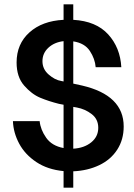

<svg xmlns="http://www.w3.org/2000/svg" viewBox="-20 -786 622 891"><path d="M40 -224H164Q168 -184 194.5 -146.5Q221 -109 275 -99V-300L254 -304Q206 -316 166.5 -332.5Q127 -349 92 -389Q57 -429 57 -496Q57 -582 116.5 -635.5Q176 -689 275 -694V-766H320V-694Q426 -688 482 -626.5Q538 -565 543 -474H424Q421 -513 397 -549.5Q373 -586 320 -594V-398L361 -389Q554 -344 554 -199Q554 -138 524 -91.5Q494 -45 440.5 -19.5Q387 6 320 9V85H275V8Q201 1 148.5 -34Q96 -69 69 -119.5Q42 -170 40 -224ZM320 -96Q371 -99 403.5 -125.5Q436 -152 436 -193Q436 -233 405.5 -256.5Q375 -280 337 -287L320 -290ZM206 -440Q234 -415 265 -410L275 -408V-595Q232 -590 204.5 -564.5Q177 -539 177 -502Q177 -465 206 -440Z"/></svg>

Font: Lopes Sans SemiBold
Style: Regular
Weight: 600
Designer: Gabriel Lam, Diego Maldonado
Foundry: TypeRant, Foresti Design
Version: Version 4.000